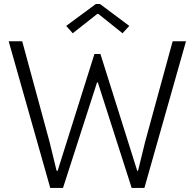

<svg xmlns="http://www.w3.org/2000/svg" viewBox="-20 -922 955 942"><path d="M22.5 -719.7H88.9L222.7 -227.5L257.8 -84H262.7L443.4 -657.2H472.7L653.3 -84H657.2L692.4 -227.5L827.1 -719.7H892.6L688.5 0H626L460 -517.6H456.1L289.1 0H226.6ZM304.7 -794.9 450.2 -902.3H470.7L614.3 -794.9L581.1 -758.8L462.9 -853.5H457L336.9 -758.8Z"/></svg>

Font: Reddit Sans Chocolate Light
Style: Regular
Weight: 300
Designer: Stephen Hutchings
Foundry: Reddit
Version: Version 1.013